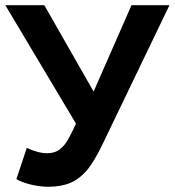

<svg xmlns="http://www.w3.org/2000/svg" viewBox="-20 -708 671 738"><path d="M166.5 9.8Q131.8 9.8 97.7 1.2Q63.5 -7.3 43 -19.5L83 -139.6Q126.5 -119.1 161.1 -119.1Q184.1 -119.1 200.4 -127.9Q216.8 -136.7 231.2 -156Q245.6 -175.3 272 -232.9L0.5 -688H150.4L339.8 -356L485.4 -688H631.3L375 -155.3Q341.3 -85 313.2 -52.5Q285.2 -20 250.2 -5.1Q215.3 9.8 166.5 9.8Z"/></svg>

Font: Arial
Style: Bold
Weight: 700
Designer: Steve Matteson
Foundry: Ascender Corporation
Version: Version 2.00.3